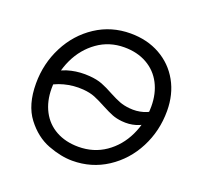

<svg xmlns="http://www.w3.org/2000/svg" viewBox="-125 -844 1014 986"><g transform="rotate(20 382.0 -350.5)"><path d="M57 -302Q57 -411 105 -504.5Q153 -598 237.5 -653.5Q322 -709 427 -709Q518 -709 588.5 -669.5Q659 -630 698.5 -559.5Q738 -489 738 -398Q738 -289 690 -196Q642 -103 557 -47.5Q472 8 367 8Q305 8 234 -19Q163 -46 110 -115.5Q57 -185 57 -302ZM654 -393Q654 -463 626 -517Q598 -571 545 -601Q492 -631 421 -631Q339 -631 275 -585.5Q211 -540 176 -465.5Q141 -391 141 -305Q141 -235 169 -181.5Q197 -128 249.5 -99Q302 -70 372 -70Q455 -70 519 -114Q583 -158 618.5 -232.5Q654 -307 654 -393ZM439 -385Q473 -367 496.5 -358Q520 -349 551 -346Q590 -342 626 -352.5Q662 -363 686 -385L673 -309Q648 -287 612.5 -276.5Q577 -266 537 -270Q507 -273 484 -282Q461 -291 425 -310Q388 -330 361 -341Q334 -352 296 -355Q243 -359 192 -345.5Q141 -332 105 -304L120 -389Q158 -414 205 -424.5Q252 -435 303 -431Q344 -428 373.5 -416.5Q403 -405 439 -385Z"/></g></svg>

Font: Fixel Italic Variable Display Thin
Style: Italic
Weight: 100
Italic angle: -10°
Designer: AlfaBravo + MacPaw
Foundry: Kyrylo Tkachov, Marchela Mozhyna, Serhii Makarenko, Maria Weinstein, Zakhar Kryvoshyya
Version: Version 1.210;Glyphs 3.2 (3217)